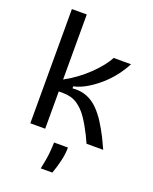

<svg xmlns="http://www.w3.org/2000/svg" viewBox="-167 -790 878 1104"><g transform="rotate(20 272.0 -238.0)"><path d="M77 0V-699H168V-301Q207 -322 243.5 -349Q280 -376 311 -406Q342 -436 364.5 -465Q387 -494 399 -517H505Q486 -480 457.5 -442.5Q429 -405 393 -373Q357 -341 317 -317Q277 -293 236 -284V-272Q287 -276 325 -260.5Q363 -245 392.5 -215Q422 -185 446 -147Q470 -109 492 -66L523 0H421L399 -47Q373 -99 345.5 -139.5Q318 -180 282 -204Q246 -228 195 -228H168V0ZM222 223Q236 159 239.5 119Q243 79 243 57H328Q328 96 318 138.5Q308 181 293 223Z"/></g></svg>

Font: Bricolage Grotesque 18pt
Style: Regular
Weight: 400
Version: Version 1.001;gftools[0.9.33.dev8+g029e19f]